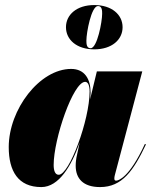

<svg xmlns="http://www.w3.org/2000/svg" viewBox="-20 -750 613 780"><path d="M248 -639.5C248 -588.5 292 -549.5 363 -549.5C434 -549.5 478 -588.5 478 -639.5C478 -690.5 434 -729.5 363 -729.5C292 -729.5 248 -690.5 248 -639.5ZM331 -585.5C331 -617.5 351 -725.5 378 -725.5C395 -725.5 395 -706 395 -694C395 -662 375 -554 348 -554C331 -554 331 -573.5 331 -585.5ZM348 -374C348 -429 324 -470 269 -470C141 -470 15.5 -305.5 15.5 -152.5C15.5 -55 53.5 10 148 10C219.5 10 271 -77.5 303.5 -170.5L290.5 -110C289.5 -103 287.5 -92.5 287.5 -76.5C287.5 -25.5 317 10 386.5 10C476.5 10 522.5 -57 573 -163.5L568.5 -165C505 -27 460 -16 451.5 -16C447 -16 444.5 -19 444.5 -24C444.5 -28.5 445 -33 446.5 -38.5L558 -460H373.5L346 -346.5C347 -358 348 -367.5 348 -374ZM344 -378C344 -263.5 262 -40 218.5 -40C203.5 -40 198 -57.5 198 -80C198 -185 277 -417.5 326 -417.5C336.5 -417.5 344 -405 344 -378Z"/></svg>

Font: Bodoni* 36pt Fatface
Style: Italic
Weight: 900
Italic angle: -13°
Version: Version 2.3